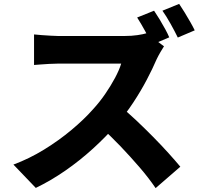

<svg xmlns="http://www.w3.org/2000/svg" viewBox="-20 -892 1040 987"><path d="M772 -837Q785 -818 800.5 -792.5Q816 -767 829.5 -742Q843 -717 850 -700L763 -663Q747 -694 726 -732.5Q705 -771 685 -802ZM901 -872Q914 -853 929.5 -827.5Q945 -802 959 -777.5Q973 -753 981 -736L894 -699Q879 -730 857 -769.5Q835 -809 815 -837ZM823 -654Q817 -645 805 -624.5Q793 -604 785 -587Q765 -540 734.5 -482Q704 -424 665.5 -365.5Q627 -307 583 -256Q527 -191 459 -129Q391 -67 316 -15Q241 37 164 74L49 -46Q130 -76 206.5 -123Q283 -170 348 -224.5Q413 -279 458 -330Q492 -367 520.5 -408.5Q549 -450 571 -491Q593 -532 603 -565Q593 -565 567.5 -565Q542 -565 509.5 -565Q477 -565 441.5 -565Q406 -565 373 -565Q340 -565 314.5 -565Q289 -565 278 -565Q257 -565 233 -563.5Q209 -562 188 -560.5Q167 -559 155 -558V-715Q171 -713 194.5 -711.5Q218 -710 241 -708.5Q264 -707 278 -707Q292 -707 319.5 -707Q347 -707 381.5 -707Q416 -707 453 -707Q490 -707 524 -707Q558 -707 584 -707Q610 -707 621 -707Q657 -707 687 -711.5Q717 -716 733 -721ZM596 -347Q635 -316 678.5 -275Q722 -234 765.5 -190Q809 -146 846 -105Q883 -64 907 -35L780 75Q744 22 697 -32.5Q650 -87 598 -141.5Q546 -196 492 -244Z"/></svg>

Font: Noto Sans TC ExtraBold
Style: Regular
Weight: 800
Designer: Ryoko NISHIZUKA  (kana, bopomofo & ideographs); Paul D. Hunt (Latin, Greek & Cyrillic); Sandoll Communications , Soo-you
Foundry: Adobe
Version: Version 2.004-H2;hotconv 1.0.118;makeotfexe 2.5.65603